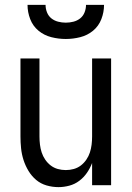

<svg xmlns="http://www.w3.org/2000/svg" viewBox="-20 -760 540 788"><path d="M220 8Q195 8 171 1Q147 -6 128.5 -21.5Q110 -37 97 -58.5Q84 -80 76.5 -103.5Q69 -127 66.5 -151.5Q64 -176 64 -200V-520H142V-200Q142 -183 144 -166.5Q146 -150 151 -134.5Q156 -119 165.5 -105Q175 -91 188 -81Q201 -71 217 -66.5Q233 -62 250 -62Q267 -62 283 -66.5Q299 -71 312 -81Q325 -91 334.5 -105Q344 -119 349 -134.5Q354 -150 356 -166.5Q358 -183 358 -200V-520H436V0H358V-91Q350 -70 337 -51Q324 -32 305.5 -18Q287 -4 264.5 2Q242 8 220 8ZM250 -600Q220 -600 190.5 -607.5Q161 -615 138 -634Q115 -653 104 -681.5Q93 -710 93 -740H167Q167 -724 173 -709Q179 -694 191 -684.5Q203 -675 218.5 -671Q234 -667 250 -667Q266 -667 281.5 -671Q297 -675 309 -684.5Q321 -694 327 -709Q333 -724 333 -740H407Q407 -710 396 -681.5Q385 -653 362 -634Q339 -615 309.5 -607.5Q280 -600 250 -600Z"/></svg>

Font: Iosevka Fuck
Style: Regular
Weight: 400
Monospace: yes
Designer: Belleve Invis
Foundry: Belleve Invis
Version: Version 28.0.7; ttfautohint (v1.8.3)